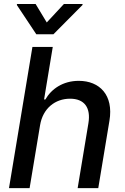

<svg xmlns="http://www.w3.org/2000/svg" viewBox="-20 -969 643 989"><path d="M163.4 -948.5H67.5L66.8 -943.2L166.9 -792.6H255.3L404.8 -943.2L405.5 -948.5H309.3L220.9 -853.3ZM186.4 -323.9C200.6 -410.9 264.2 -460.6 340.9 -460.6C415.5 -460.6 448.5 -413.7 435.4 -334.2L380 0H486.2L543.7 -346.9C566.1 -479.4 492.9 -552.6 385.7 -552.6C304.3 -552.6 244.3 -510.7 213.8 -456.7H207L251.8 -727.3H147L26.3 0H132.5Z"/></svg>

Font: TID UI Medium
Style: Italic
Weight: 500
Italic angle: -9.39999°
Designer: The TID Project Authors
Foundry: Bakken & Bæck
Version: Version 1.001;hotconv 1.0.109;makeotfexe 2.5.65596